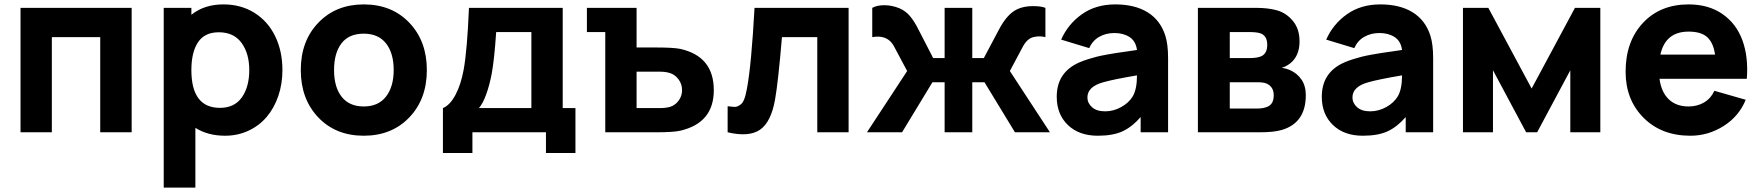

<svg xmlns="http://www.w3.org/2000/svg" viewBox="-20 -598 7961 868"><path d="M575.2 -562.5V0H433.1V-430.2H214.4V0H72.8V-562.5Z M990.2 -578.1Q1069.8 -578.1 1130.6 -539.8Q1191.4 -501.5 1224.1 -434.1Q1256.8 -366.7 1256.8 -281.2Q1256.8 -218.3 1238 -163.6Q1219.2 -108.9 1185.5 -69.3Q1151.9 -29.8 1103.3 -7.1Q1054.7 15.6 997.6 15.6Q919.9 15.6 863.3 -20V250H720.2V-562.5H845.2V-531.2Q903.3 -578.1 990.2 -578.1ZM974.6 -110.4Q1040 -110.4 1073.5 -158Q1106.9 -205.6 1106.9 -281.2Q1106.9 -356 1072 -404.1Q1037.1 -452.1 969.2 -452.1Q905.3 -452.1 875.2 -407Q845.2 -361.8 845.2 -281.2Q845.2 -110.4 974.6 -110.4Z M1624.5 15.6Q1497.6 15.6 1418.7 -67.4Q1339.8 -150.4 1339.8 -281.2Q1339.8 -413.1 1419.4 -495.6Q1499 -578.1 1624.5 -578.1Q1751.5 -578.1 1830.6 -495.1Q1909.7 -412.1 1909.7 -281.2Q1909.7 -149.9 1830.3 -67.1Q1751 15.6 1624.5 15.6ZM1759.8 -281.2Q1759.8 -357.9 1725.1 -401.9Q1690.4 -445.8 1624.5 -445.8Q1557.1 -445.8 1523.7 -401.9Q1490.2 -357.9 1490.2 -281.2Q1490.2 -204.1 1524.7 -160.4Q1559.1 -116.7 1624.5 -116.7Q1690.4 -116.7 1725.1 -161.4Q1759.8 -206.1 1759.8 -281.2Z M2523.9 -562.5V-109.4H2581.5V93.8H2448.2V0H2115.7V93.8H1982.4V-109.4Q2014.2 -122.6 2038.8 -168.5Q2063.5 -214.4 2076.2 -283.2Q2092.3 -373.5 2100.1 -562.5ZM2382.3 -109.4V-453.1H2223.1Q2214.8 -328.6 2203.1 -265.6Q2193.4 -213.9 2178 -171.4Q2162.6 -128.9 2145 -109.4Z M3055.2 -377Q3207 -343.3 3207 -190.4Q3207 -42.5 3056.2 -7.3Q3025.4 0 2948.7 0H2716.3V-453.1H2633.3V-562.5H2857.9V-383.3H2948.7Q3023.4 -383.3 3055.2 -377ZM3008.3 -114.7Q3031.2 -121.1 3047.4 -142.3Q3063.5 -163.6 3063.5 -190.4Q3063.5 -218.8 3046.6 -240.5Q3029.8 -262.2 3005.9 -268.6Q2987.8 -273.9 2964.4 -273.9H2857.9V-109.4H2964.4Q2989.3 -109.4 3008.3 -114.7Z M3391.1 -562.5H3816.4V0H3674.8V-430.2H3515.1Q3498 -227.1 3483.9 -147.9Q3465.8 -45.9 3415.8 -11.5Q3365.7 22.9 3269.5 0V-117.7Q3285.2 -116.2 3296.4 -115Q3307.6 -113.8 3316.7 -118.4Q3325.7 -123 3331.5 -128.2Q3337.4 -133.3 3342.3 -144.3Q3347.2 -155.3 3350.3 -167.5Q3353.5 -179.7 3356.9 -197.8Q3377 -305.2 3391.1 -562.5Z M3899.4 0 4081.1 -276.9 4021.5 -388.7Q4005.4 -418.5 3976.6 -428.2Q3954.6 -435.5 3923.3 -430.2V-562.5Q3943.8 -574.2 3977.5 -574.5Q4011.2 -574.7 4046.4 -560.5Q4074.7 -548.3 4094.5 -524.4Q4114.3 -500.5 4132.8 -463.4L4198.7 -335.4H4250.5V-562.5H4375.5V-335.4H4427.7L4495.6 -463.4Q4532.7 -534.7 4578.6 -556.2Q4606.9 -569.8 4646.5 -570.3Q4686 -570.8 4706.1 -562.5V-430.2Q4679.2 -437 4651.9 -430.2Q4624.5 -423.8 4605 -388.7L4545.4 -276.9L4726.6 0H4568.4L4430.7 -226.1H4375.5V0H4250.5V-226.1H4195.3L4058.1 0Z M5260.7 0H5136.7V-68.8Q5098.1 -24.4 5054.9 -4.4Q5011.7 15.6 4942.9 15.6Q4857.9 15.6 4807.6 -33Q4757.3 -81.5 4757.3 -160.6Q4757.3 -270.5 4858.4 -315.4Q4876 -323.2 4897.9 -330.1Q4919.9 -336.9 4936.8 -341.3Q4953.6 -345.7 4983.4 -351.1Q5013.2 -356.4 5026.4 -358.4Q5039.6 -360.4 5075.4 -365.5Q5111.3 -370.6 5120.1 -372.1Q5114.7 -412.1 5086.7 -430.4Q5058.6 -448.7 5018.1 -448.7Q4979.5 -448.7 4949.2 -431.4Q4918.9 -414.1 4904.3 -380.4L4777.3 -418.9Q4808.1 -488.8 4870.8 -533.4Q4933.6 -578.1 5022 -578.1Q5110.4 -578.1 5168 -542.5Q5225.6 -506.8 5248 -437.5Q5260.7 -397.5 5260.7 -335.4ZM5101.1 -162.6Q5120.1 -195.3 5120.1 -257.3Q5013.7 -239.3 4967.8 -226.1Q4896 -206.5 4896 -157.2Q4896 -132.3 4916.7 -113.5Q4937.5 -94.7 4976.1 -94.7Q5014.2 -94.7 5048.8 -114Q5083.5 -133.3 5101.1 -162.6Z M5395.5 -562.5H5659.2Q5712.4 -562.5 5752.9 -551.3Q5794.9 -539.6 5825 -503.4Q5855 -467.3 5855 -410.6Q5855 -344.2 5811.5 -310.5Q5791 -295.4 5773.9 -291.5Q5796.9 -288.1 5813.5 -280.3Q5844.2 -266.6 5863.8 -238.3Q5883.3 -210 5883.3 -167.5Q5883.3 -42 5773.9 -10.3Q5739.3 0 5676.8 0H5395.5ZM5539.6 -453.1V-335.4H5626Q5664.1 -335.4 5682.1 -343.8Q5709 -356.4 5709 -395Q5709 -437.5 5676.8 -447.8Q5660.2 -453.1 5626 -453.1ZM5539.6 -226.1V-107.4H5666.5Q5690.9 -107.4 5710.4 -115.7Q5738.3 -127.4 5738.3 -167.5Q5738.3 -205.1 5707 -219.7Q5693.8 -226.1 5666.5 -226.1Z M6459 0H6335V-68.8Q6296.4 -24.4 6253.2 -4.4Q6210 15.6 6141.1 15.6Q6056.2 15.6 6005.9 -33Q5955.6 -81.5 5955.6 -160.6Q5955.6 -270.5 6056.6 -315.4Q6074.2 -323.2 6096.2 -330.1Q6118.2 -336.9 6135 -341.3Q6151.9 -345.7 6181.6 -351.1Q6211.4 -356.4 6224.6 -358.4Q6237.8 -360.4 6273.7 -365.5Q6309.6 -370.6 6318.4 -372.1Q6313 -412.1 6284.9 -430.4Q6256.8 -448.7 6216.3 -448.7Q6177.7 -448.7 6147.5 -431.4Q6117.2 -414.1 6102.5 -380.4L5975.6 -418.9Q6006.3 -488.8 6069.1 -533.4Q6131.8 -578.1 6220.2 -578.1Q6308.6 -578.1 6366.2 -542.5Q6423.8 -506.8 6446.3 -437.5Q6459 -397.5 6459 -335.4ZM6299.3 -162.6Q6318.4 -195.3 6318.4 -257.3Q6211.9 -239.3 6166 -226.1Q6094.2 -206.5 6094.2 -157.2Q6094.2 -132.3 6115 -113.5Q6135.7 -94.7 6174.3 -94.7Q6212.4 -94.7 6247.1 -114Q6281.7 -133.3 6299.3 -162.6Z M7100.1 -562.5H7214.8V0H7079.1V-280.3L6929.2 0H6879.4L6729.5 -280.3V0H6593.8V-562.5H6708.5L6904.3 -197.8Z M7482.4 -241.7Q7490.2 -182.1 7523.9 -149.4Q7557.6 -116.7 7613.8 -116.7Q7653.3 -116.7 7683.8 -134.8Q7714.4 -152.8 7730.5 -187.5L7872.1 -147Q7841.8 -72.3 7772.2 -28.3Q7702.6 15.6 7622.1 15.6Q7491.2 15.6 7410.2 -65.7Q7329.1 -147 7329.1 -273.9Q7329.1 -410.6 7407.5 -494.4Q7485.8 -578.1 7613.8 -578.1Q7704.1 -578.1 7766.8 -534.7Q7829.6 -491.2 7857.2 -415.8Q7884.8 -340.3 7877 -241.7ZM7613.8 -455.1Q7509.3 -455.1 7486.3 -351.1H7733.4Q7726.1 -403.8 7698.7 -429.4Q7671.4 -455.1 7613.8 -455.1Z"/></svg>

Font: Manrope3 ExtraBold
Style: Bold
Weight: 800
Width: 4
Designer: Mikhail Sharanda
Foundry: Mikhail Sharanda
Version: Version 3.000;PS 003.000;hotconv 1.0.88;makeotf.lib2.5.64775